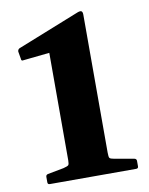

<svg xmlns="http://www.w3.org/2000/svg" viewBox="-85 -818 682 880"><g transform="rotate(-10 256.0 -378.0)"><path d="M477 -47Q487 -45 487 -35V-10Q487 0 477 0H75Q65 0 65 -10V-35Q65 -45 75 -47L149 -61Q169 -66 173 -70.5Q177 -75 177 -93V-644L265 -602L55 -580Q44 -577 44 -588L38 -623Q38 -632 46 -637L332 -751Q348 -758 354.5 -755Q361 -752 361 -738V-96Q361 -76 364.5 -71Q368 -66 386 -63Z"/></g></svg>

Font: Hahmlet ExtraBold
Style: Regular
Weight: 800
Designer: Minjoo Ham & Mark Frömberg
Foundry: hypertype
Version: Version 1.002